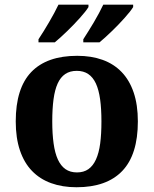

<svg xmlns="http://www.w3.org/2000/svg" viewBox="-20 -786 653 816"><path d="M565.9 -270Q565.9 -128.9 499.8 -59.6Q433.6 9.8 305.2 9.8Q245.1 9.8 197.3 -7.6Q149.4 -24.9 116 -59.6Q82.5 -94.2 64.7 -147Q46.9 -199.7 46.9 -270Q46.9 -411.1 113 -480Q179.2 -548.8 308.1 -548.8Q368.2 -548.8 415.8 -531.7Q463.4 -514.6 496.8 -480Q530.3 -445.3 548.1 -392.8Q565.9 -340.3 565.9 -270ZM202.1 -270Q202.1 -216.8 207.8 -176.3Q213.4 -135.7 225.8 -108.4Q238.3 -81.1 258.3 -67.1Q278.3 -53.2 307.1 -53.2Q335.9 -53.2 355.7 -67.1Q375.5 -81.1 387.9 -108.4Q400.4 -135.7 405.8 -176.3Q411.1 -216.8 411.1 -270Q411.1 -323.7 405.5 -364Q399.9 -404.3 387.5 -431.2Q375 -458 355 -471.4Q335 -484.9 306.2 -484.9Q277.3 -484.9 257.3 -471.4Q237.3 -458 225.1 -431.2Q212.9 -404.3 207.5 -364Q202.1 -323.7 202.1 -270ZM143.6 -606V-619.1Q154.3 -635.3 165.8 -653.8Q177.2 -672.4 188.7 -691.9Q200.2 -711.4 210.4 -730.5Q220.7 -749.5 228.5 -766.1H356V-755.9Q350.6 -747.1 341.1 -735.1Q331.5 -723.1 319.3 -709.5Q307.1 -695.8 293.2 -681.4Q279.3 -667 265.1 -653.3Q251 -639.6 237.5 -627.4Q224.1 -615.2 212.9 -606ZM334 -606V-619.1Q344.2 -635.3 356 -653.8Q367.7 -672.4 379.2 -691.9Q390.6 -711.4 400.9 -730.5Q411.1 -749.5 418.9 -766.1H545.9V-755.9Q540.5 -747.1 531 -735.1Q521.5 -723.1 509.3 -709.5Q497.1 -695.8 483.2 -681.4Q469.2 -667 455.1 -653.3Q440.9 -639.6 427.5 -627.4Q414.1 -615.2 402.8 -606Z"/></svg>

Font: Droids
Style: b
Weight: 700
Foundry: Ascender Corporation
Version: Version 1.00 build 113